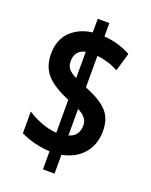

<svg xmlns="http://www.w3.org/2000/svg" viewBox="-151 -840 771 979"><g transform="rotate(20 234.5 -350.5)"><path d="M206 -40Q119 -45 47 -80V-198Q80 -176 123 -159.5Q166 -143 206 -141V-320Q123 -353 83 -396.5Q43 -440 43 -510Q43 -587 88.5 -631.5Q134 -676 206 -685V-759H269V-686Q345 -681 414 -644L385 -545Q357 -560 327.5 -569Q298 -578 269 -581V-410Q350 -378 388.5 -338.5Q427 -299 427 -229Q427 -158 386 -108.5Q345 -59 269 -44V58H206ZM206 -580Q177 -574 163.5 -555.5Q150 -537 150 -509Q150 -484 163 -468Q176 -452 206 -437ZM269 -149Q297 -157 310 -176Q323 -195 323 -221Q323 -246 309.5 -262.5Q296 -279 269 -293Z"/></g></svg>

Font: Noto Sans Khmer UI ExtraCondensed
Style: Bold
Weight: 700
Width: 2
Designer: Danh Hong and the Monotype Design Team
Foundry: Monotype Imaging Inc.
Version: Version 2.002; ttfautohint (v1.8.4.7-5d5b)